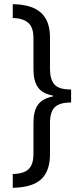

<svg xmlns="http://www.w3.org/2000/svg" viewBox="-20 -737 402 918"><path d="M41 95Q94 94 117 71.5Q140 49 140 -1V-151Q140 -206 161.5 -236Q183 -266 233 -276V-280Q183 -289 161.5 -319.5Q140 -350 140 -405V-555Q140 -607 114.5 -628.5Q89 -650 41 -651V-717Q131 -716 175 -677Q219 -638 219 -558V-407Q219 -359 239.5 -334Q260 -309 320 -309V-247Q265 -247 242 -224.5Q219 -202 219 -149V1Q219 80 177.5 119.5Q136 159 41 161Z"/></svg>

Font: Noto Sans Khmer UI ExtraCondensed
Style: Regular
Weight: 400
Width: 2
Designer: Danh Hong and the Monotype Design Team
Foundry: Monotype Imaging Inc.
Version: Version 2.002; ttfautohint (v1.8.4.7-5d5b)